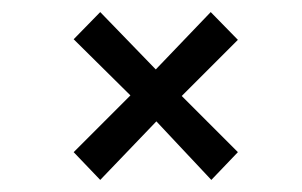

<svg xmlns="http://www.w3.org/2000/svg" viewBox="-20 -510 501 318"><path d="M374 -444 281 -351 374 -258 330 -212 239 -309 146 -212 102 -258 196 -352 102 -445 146 -490 238 -395 329 -490Z"/></svg>

Font: Biancoenero Regular
Style: Regular
Weight: 400
Designer: Riccardo Lorusso, Umberto Mischi
Foundry: Biancoenero Edizioni
Version: Version 0.000